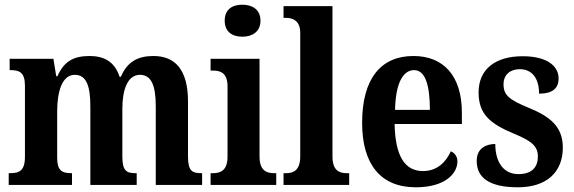

<svg xmlns="http://www.w3.org/2000/svg" viewBox="-20 -786 2441 816"><path d="M17 0H286V-50H284C245 -50 223 -59 223 -116V-312C223 -395 243 -468 298 -468C348 -468 364 -419 364 -333V0H561V-50H557C518 -50 500 -59 500 -121V-324C500 -402 521 -468 575 -468C625 -468 642 -419 642 -333V0H839V-50H836C797 -50 779 -59 779 -121V-355C779 -490 724 -548 632 -548C568 -548 521 -525 494 -460H488C468 -523 423 -548 361 -548C292 -548 252 -525 224 -462H219L207 -536H21V-488H24C62 -488 86 -479 86 -422V-120C86 -59 61 -50 22 -50H17Z M1010 -630C1052 -630 1087 -651 1087 -698C1087 -746 1052 -766 1010 -766C967 -766 935 -746 935 -698C935 -651 967 -630 1010 -630ZM875 0H1154V-50H1144C1112 -50 1083 -62 1083 -121V-536H875V-486H887C919 -486 947 -474 947 -419V-120C947 -62 918 -50 885 -50H875Z M1185 0H1464V-50H1454C1421 -50 1393 -62 1393 -121V-760H1185V-710H1196C1219 -710 1256 -702 1256 -647V-121C1256 -62 1227 -50 1196 -50H1185Z M1747 10C1871 10 1924 -48 1924 -100C1924 -122 1912 -136 1896 -143C1875 -97 1838 -59 1778 -59C1701 -59 1660 -121 1657 -259H1943V-307C1943 -465 1864 -548 1737 -548C1599 -548 1519 -452 1519 -264C1519 -90 1596 10 1747 10ZM1807 -319H1659C1661 -428 1691 -488 1740 -488C1788 -488 1807 -422 1807 -319Z M2181 10C2304 10 2372 -55 2372 -159C2372 -249 2316 -291 2229 -327C2144 -362 2120 -381 2120 -428C2120 -469 2149 -492 2189 -492C2239 -492 2271 -456 2271 -388C2329 -388 2354 -411 2354 -453C2354 -502 2310 -547 2201 -547C2089 -547 2014 -495 2014 -393C2014 -301 2063 -260 2164 -218C2239 -187 2266 -165 2266 -121C2266 -77 2242 -46 2183 -46C2123 -46 2085 -93 2085 -174C2047 -174 2006 -157 2006 -102C2006 -34 2055 10 2181 10Z"/></svg>

Font: Noto Serif Tamil Condensed
Style: Bold Italic
Weight: 700
Width: 3
Italic angle: -12°
Designer: Indian Type Foundry, Tom Grace, and the Monotype Design Team
Foundry: Monotype Imaging Inc.
Version: Version 2.003